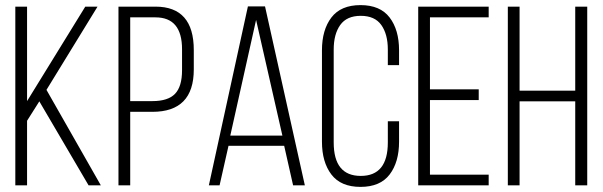

<svg xmlns="http://www.w3.org/2000/svg" viewBox="-20 -726 2360 752"><path d="M327 0 134 -329 86 -253V0H40V-700H86V-330L314 -700H362L162 -374L375 0Z M444 -700H589Q739 -700 739 -530V-454Q739 -288 577 -288H490V0H444ZM490 -330H577Q638 -330 665.5 -358.5Q693 -387 693 -451V-533Q693 -658 589 -658H490Z M1093 -155H875L840 0H798L951 -701H1018L1174 0H1128ZM983 -648 882 -195H1086Z M1543 -529V-471H1499V-532Q1499 -592 1473.5 -628Q1448 -664 1393 -664Q1338 -664 1312.5 -628Q1287 -592 1287 -532V-168Q1287 -37 1393 -37Q1499 -37 1499 -168V-251H1543V-171Q1543 -91 1506 -42.5Q1469 6 1392 6Q1315 6 1278 -42.5Q1241 -91 1241 -171V-529Q1241 -609 1278 -657.5Q1315 -706 1392 -706Q1469 -706 1506 -657.5Q1543 -609 1543 -529Z M1664 -376H1855V-334H1664V-42H1894V0H1618V-700H1894V-658H1664Z M2233 -329H2015V0H1969V-700H2015V-371H2233V-700H2280V0H2233Z"/></svg>

Font: Bebas Neue Book
Style: Regular
Weight: 400
Designer: Ryoichi Tsunekawa
Foundry: Ryoichi Tsunekawa
Version: Version 001.003